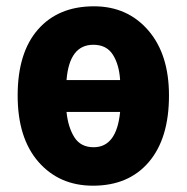

<svg xmlns="http://www.w3.org/2000/svg" viewBox="-20 -579 592 609"><path d="M516 -276Q516 -407 450 -483Q384 -559 278 -559Q165 -559 100.5 -485.5Q36 -412 36 -276Q36 -141 102 -65.5Q168 10 275 10Q388 10 452 -65Q516 -140 516 -276ZM276 -437Q318 -437 338 -405.5Q358 -374 361 -325H191Q200 -437 276 -437ZM277 -112Q236 -112 216 -143.5Q196 -175 191 -224H361Q350 -112 277 -112Z"/></svg>

Font: Noto Sans Display SemiCondensed Extra
Style: Regular
Weight: 800
Width: 4
Designer: Monotype Design Team
Foundry: Monotype Imaging Inc.
Version: Version 1.900